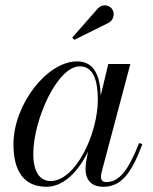

<svg xmlns="http://www.w3.org/2000/svg" viewBox="-20 -705 587 735"><path d="M397.5 -618.5C413.5 -628 420.5 -651 411 -667.5C401.5 -684 376 -693.5 355 -673L256.5 -561L264.5 -552.5ZM525 -153 512.5 -157.5C471 -51.5 435.5 -8 387 -8C372 -8 366.5 -16.5 366.5 -28C366.5 -32.5 367 -38.5 368.5 -44L479 -460H394.5L365.5 -339C363.5 -409 344 -470 275 -470C160.5 -470 31.5 -305.5 31.5 -152.5C31.5 -51.5 70.5 10 158 10C224 10 280 -49 317 -124.5L309.5 -85C308.5 -78 307.5 -69 307.5 -58C307.5 -18 328.5 10 375.5 10C442 10 482 -38 525 -153ZM354.5 -324C354.5 -191.5 269 -12 174 -12C133 -12 107.5 -46 107.5 -116C107.5 -246 199 -451 285.5 -451C336.5 -451 354.5 -398.5 354.5 -324Z"/></svg>

Font: Bodoni* 16pt
Style: Italic
Weight: 400
Italic angle: -13°
Version: Version 2.3